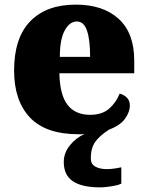

<svg xmlns="http://www.w3.org/2000/svg" viewBox="-20 -571 638 831"><path d="M414 240Q335 240 295.5 213.5Q256 187 256 130Q256 91 282.5 58Q309 25 346 9Q340 10 333.5 10Q327 10 320 10Q178 10 109.5 -62.5Q41 -135 41 -266Q41 -407 111 -479Q181 -551 308 -551Q426 -551 493.5 -489.5Q561 -428 561 -309V-254H237Q239 -160 272.5 -117Q306 -74 370 -74Q421 -74 451.5 -100Q482 -126 498 -166Q517 -161 529.5 -148Q542 -135 542 -115Q542 -86 521 -57Q500 -28 452 -10Q410 17 391.5 44Q373 71 373 115Q373 139 392.5 150Q412 161 442 161Q456 161 471.5 159Q487 157 505 153V224Q495 229 477.5 232.5Q460 236 442.5 238Q425 240 414 240ZM370 -325Q370 -399 356.5 -438.5Q343 -478 313 -478Q281 -478 260 -439Q239 -400 239 -325Z"/></svg>

Font: Noto Serif Hentaigana Black
Style: Regular
Weight: 900
Designer: Kazuhiro Yamada
Foundry: nipponia
Version: Version 1.000; ttfautohint (v1.8.4.7-5d5b)